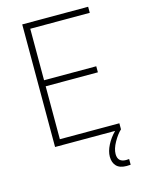

<svg xmlns="http://www.w3.org/2000/svg" viewBox="-131 -764 778 1041"><g transform="rotate(-15 258.5 -244.0)"><path d="M470 167V199Q461 200 448 200Q409 200 390.5 180.5Q372 161 372 128Q372 98 389.5 63.5Q407 29 436 0H99V-688H469V-654H135V-365H428V-331H135V-34H469V0Q447 20 426.5 56.5Q406 93 406 122Q406 168 453 168Z"/></g></svg>

Font: Saira Semi Condensed Thin
Style: Regular
Weight: 100
Width: 4
Designer: Hector Gatti with collaboration of the Omnibus-Type team
Foundry: Omnibus-Type
Version: Version 1.001; ttfautohint (v1.8)